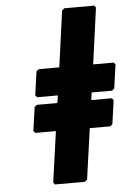

<svg xmlns="http://www.w3.org/2000/svg" viewBox="-59 -910 653 966"><g transform="rotate(-5 267.5 -427.5)"><path d="M227 -395H123L111 -385L94 -265L103 -255H207L171 2L179 12H330L342 2L378 -255H482L493 -265L510 -385L502 -395H398L403 -433H507L518 -443L535 -563L527 -573H423L462 -857L454 -867H303L291 -857L252 -573H148L136 -563L119 -443L128 -433H232Z"/></g></svg>

Font: Hussar Woodtype
Style: UltraObl
Weight: 900
Foundry: Cannot Into Space Fonts
Version: Version 1.07